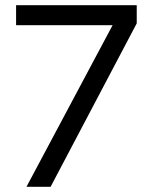

<svg xmlns="http://www.w3.org/2000/svg" viewBox="-20 -720 577 740"><path d="M82 0 414 -623H42V-700H507V-630L175 0Z"/></svg>

Font: Figtree
Style: Regular
Weight: 400
Designer: Erik Kennedy
Foundry: Erik Kennedy
Version: Version 2.002